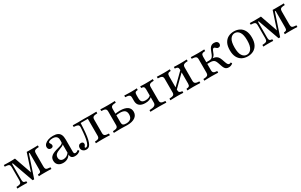

<svg xmlns="http://www.w3.org/2000/svg" viewBox="198 -1673 4599 2931"><g transform="rotate(-30 2497.0 -208.0)"><path d="M294.4 5.6 160.5 -369.4H147.6V-100.8Q147.6 -71 151.6 -56.5Q155.6 -41.9 167.7 -36.7Q179.8 -31.5 203.2 -29V0Q187.9 -1.6 167.3 -2Q146.8 -2.4 124.2 -2.4Q96.8 -2.4 71 -2Q45.2 -1.6 29 0V-29Q66.9 -31.5 85.9 -36.7Q104.8 -41.9 111.3 -56.9Q117.7 -71.8 117.7 -100.8V-316.9Q117.7 -346 111.7 -360.1Q105.6 -374.2 86.7 -379.4Q67.7 -384.7 29 -386.3V-415.3Q46 -414.5 72.2 -413.7Q98.4 -412.9 127.4 -412.9Q155.6 -412.9 180.2 -413.7Q204.8 -414.5 225.8 -415.3L341.1 -85.5L321 -76.6L432.3 -414.5Q452.4 -413.7 472.2 -413.7Q491.9 -413.7 512.1 -413.7Q544.4 -413.7 575.4 -414.1Q606.5 -414.5 629 -415.3V-386.3Q591.9 -384.7 573 -379.4Q554 -374.2 547.6 -360.1Q541.1 -346 541.1 -317.7V-98.4Q541.1 -69.4 547.6 -55.2Q554 -41.1 573 -36.3Q591.9 -31.5 629 -29V0Q606.5 -1.6 573.4 -2Q540.3 -2.4 504 -2.4Q473.4 -2.4 448.4 -2Q423.4 -1.6 407.3 0V-29Q431.5 -31.5 443.5 -36.7Q455.6 -41.9 459.3 -56Q462.9 -70.2 462.9 -98.4V-378.2H450L321.8 5.6Z M833.9 11.3Q779 11.3 747.2 -16.9Q715.3 -45.2 715.3 -93.5Q715.3 -131.5 733.5 -154.8Q751.6 -178.2 779.8 -191.9Q808.1 -205.6 839.9 -214.9Q871.8 -224.2 900.4 -231.9Q929 -239.5 947.2 -250.4Q965.3 -261.3 965.3 -279V-318.5Q965.3 -357.3 942.7 -377Q920.2 -396.8 875.8 -396.8Q843.5 -396.8 821.8 -387.5Q800 -378.2 800 -365.3Q800 -357.3 805.6 -348.4Q811.3 -339.5 816.5 -329.4Q821.8 -319.4 821.8 -307.3Q821.8 -291.9 810.5 -282.3Q799.2 -272.6 779.8 -272.6Q758.1 -272.6 744.4 -286.7Q730.6 -300.8 730.6 -324.2Q730.6 -353.2 753.2 -376.6Q775.8 -400 814.1 -413.3Q852.4 -426.6 900.8 -426.6Q950.8 -426.6 982.3 -411.3Q1013.7 -396 1028.2 -363.7Q1042.7 -331.5 1042.7 -279.8V-64.5Q1042.7 -45.2 1049.2 -36.3Q1055.6 -27.4 1069.4 -27.4Q1083.1 -27.4 1096.8 -34.3Q1110.5 -41.1 1123.4 -50.8L1137.1 -26.6Q1116.9 -8.1 1094.4 1.6Q1071.8 11.3 1041.9 11.3Q964.5 11.3 965.3 -59.7Q941.1 -24.2 908.5 -6.5Q875.8 11.3 833.9 11.3ZM865.3 -36.3Q894.4 -36.3 920.2 -50.4Q946 -64.5 965.3 -91.9V-239.5Q957.3 -226.6 937.5 -217.3Q917.7 -208.1 894 -199.6Q870.2 -191.1 847.6 -179.8Q825 -168.5 810.5 -150.4Q796 -132.3 796 -104Q796 -71.8 814.5 -54Q833.1 -36.3 865.3 -36.3Z M1241.1 11.3Q1206.5 11.3 1183.9 -8.9Q1161.3 -29 1161.3 -60.5Q1161.3 -86.3 1176.2 -102.4Q1191.1 -118.5 1215.3 -118.5Q1234.7 -118.5 1246 -108.9Q1257.3 -99.2 1257.3 -82.3Q1257.3 -68.5 1251.6 -59.3Q1246 -50 1240.3 -43.5Q1234.7 -37.1 1234.7 -29.8Q1234.7 -19.4 1247.6 -19.4Q1263.7 -19.4 1277 -33.9Q1290.3 -48.4 1301.6 -83.1Q1312.9 -117.7 1321 -177.4Q1329 -237.1 1333.9 -327.4Q1335.5 -361.3 1313.3 -373Q1291.1 -384.7 1243.5 -385.5V-414.5Q1259.7 -414.5 1286.3 -413.7Q1312.9 -412.9 1339.5 -412.9Q1358.1 -412.9 1381 -413.7Q1404 -414.5 1432.3 -414.5Q1462.1 -414.5 1485.9 -413.7Q1509.7 -412.9 1533.9 -412.9Q1569.4 -412.9 1605.2 -413.7Q1641.1 -414.5 1659.7 -414.5V-385.5Q1610.5 -384.7 1590.7 -372.6Q1571 -360.5 1571 -327.4V-87.1Q1571 -54.8 1590.7 -42.7Q1610.5 -30.6 1659.7 -29V0Q1641.1 -0.8 1604.4 -2Q1567.7 -3.2 1532.3 -3.2Q1498.4 -3.2 1464.1 -2Q1429.8 -0.8 1412.9 0V-29Q1457.3 -30.6 1475 -42.7Q1492.7 -54.8 1492.7 -87.1V-387.9L1496 -384.7H1360.5L1366.1 -387.9Q1362.1 -287.9 1355.2 -217.7Q1348.4 -147.6 1337.5 -102.8Q1326.6 -58.1 1312.5 -33.1Q1298.4 -8.1 1280.6 1.6Q1262.9 11.3 1241.1 11.3Z M1729.8 0V-29Q1780.6 -30.6 1799.6 -43.1Q1818.5 -55.6 1818.5 -87.1V-327.4Q1818.5 -359.7 1799.6 -372.2Q1780.6 -384.7 1729.8 -385.5V-414.5Q1748.4 -413.7 1783.9 -412.5Q1819.4 -411.3 1858.1 -411.3Q1894.4 -411.3 1931 -412.5Q1967.7 -413.7 1985.5 -414.5V-385.5Q1935.5 -384.7 1916.1 -372.2Q1896.8 -359.7 1896.8 -327.4V-86.3Q1896.8 -55.6 1912.5 -42.7Q1928.2 -29.8 1966.1 -29.8Q2018.5 -29.8 2045.6 -54.8Q2072.6 -79.8 2072.6 -129Q2072.6 -176.6 2045.6 -198.4Q2018.5 -220.2 1959.7 -220.2Q1939.5 -220.2 1918.1 -217.7Q1896.8 -215.3 1874.2 -210.5V-238.7Q1900 -243.5 1926.6 -246.4Q1953.2 -249.2 1977.4 -249.2Q2063.7 -249.2 2108.9 -218.5Q2154 -187.9 2154 -129.8Q2154 -68.5 2104.8 -34.3Q2055.6 0 1967.7 0Q1945.2 0 1915.3 -1.6Q1885.5 -3.2 1854.8 -3.2Q1833.1 -3.2 1808.5 -2.4Q1783.9 -1.6 1763.3 -1.2Q1742.7 -0.8 1729.8 0Z M2374.2 0V-29Q2434.7 -30.6 2461.7 -45.6Q2488.7 -60.5 2488.7 -95.2V-327.4Q2488.7 -360.5 2476.6 -372.6Q2464.5 -384.7 2433.1 -385.5V-414.5Q2446.8 -413.7 2473.4 -412.5Q2500 -411.3 2529 -411.3Q2563.7 -411.3 2600.4 -412.5Q2637.1 -413.7 2654.8 -414.5V-385.5Q2605.6 -384.7 2585.9 -372.6Q2566.1 -360.5 2566.1 -327.4V-87.1Q2566.1 -55.6 2585.9 -43.1Q2605.6 -30.6 2654.8 -29V0Q2637.1 -0.8 2602.4 -2Q2567.7 -3.2 2525 -3.2Q2497.6 -3.2 2468.5 -2.4Q2439.5 -1.6 2414.9 -1.2Q2390.3 -0.8 2374.2 0ZM2377.4 -153.2Q2309.7 -153.2 2274.6 -182.7Q2239.5 -212.1 2239.5 -268.5V-327.4Q2239.5 -360.5 2220.2 -372.6Q2200.8 -384.7 2151.6 -385.5V-414.5Q2169.4 -413.7 2206.5 -412.5Q2243.5 -411.3 2277.4 -411.3Q2306.5 -411.3 2333.1 -412.5Q2359.7 -413.7 2372.6 -414.5V-385.5Q2341.9 -384.7 2329.8 -372.6Q2317.7 -360.5 2317.7 -327.4V-275.8Q2317.7 -225.8 2337.1 -207.3Q2356.5 -188.7 2398.4 -188.7Q2430.6 -188.7 2454.4 -198Q2478.2 -207.3 2492.7 -225V-194.4Q2477.4 -176.6 2447.2 -164.9Q2416.9 -153.2 2377.4 -153.2Z M3025.8 0V-29Q3060.5 -30.6 3073.8 -42.3Q3087.1 -54 3087.1 -87.1V-331.5Q3087.1 -361.3 3073.4 -373Q3059.7 -384.7 3025.8 -385.5V-414.5Q3040.3 -413.7 3069 -412.5Q3097.6 -411.3 3127.4 -411.3Q3162.1 -411.3 3198.8 -412.5Q3235.5 -413.7 3253.2 -414.5V-385.5Q3221 -384.7 3201.6 -379.4Q3182.3 -374.2 3173.8 -361.7Q3165.3 -349.2 3165.3 -327.4V-87.1Q3165.3 -65.3 3173.8 -52.8Q3182.3 -40.3 3201.6 -35.1Q3221 -29.8 3253.2 -29V0Q3235.5 -0.8 3198.8 -2Q3162.1 -3.2 3127.4 -3.2Q3097.6 -3.2 3069 -2Q3040.3 -0.8 3025.8 0ZM2725.8 0V-29Q2775 -30.6 2794.8 -42.3Q2814.5 -54 2814.5 -87.1V-327.4Q2814.5 -360.5 2794.8 -372.6Q2775 -384.7 2725.8 -385.5V-414.5Q2744.4 -413.7 2781.5 -412.5Q2818.5 -411.3 2853.2 -411.3Q2883.1 -411.3 2911.3 -412.5Q2939.5 -413.7 2954 -414.5V-385.5Q2920.2 -384.7 2906.5 -372.6Q2892.7 -360.5 2892.7 -327.4V-83.1Q2892.7 -54 2906.5 -42.3Q2920.2 -30.6 2954 -29V0Q2939.5 -0.8 2911.3 -2Q2883.1 -3.2 2853.2 -3.2Q2818.5 -3.2 2781.5 -2Q2744.4 -0.8 2725.8 0ZM2879 -79 2862.9 -101.6 3100 -335.5 3116.9 -312.9Z M3751.6 11.3Q3729 11.3 3712.9 4Q3696.8 -3.2 3685.1 -19.4Q3673.4 -35.5 3664.5 -61.3L3641.9 -126.6Q3632.3 -154.8 3619.8 -170.6Q3607.3 -186.3 3588.7 -192.7Q3570.2 -199.2 3541.9 -199.2H3481.5V-229H3539.5Q3564.5 -229 3580.2 -237.1Q3596 -245.2 3608.1 -264.9Q3620.2 -284.7 3632.3 -320.2Q3651.6 -379 3676.2 -402.8Q3700.8 -426.6 3737.9 -426.6Q3770.2 -426.6 3788.3 -412.1Q3806.5 -397.6 3806.5 -371.8Q3806.5 -352.4 3795.2 -340.7Q3783.9 -329 3765.3 -329Q3751.6 -329 3743.1 -333.9Q3734.7 -338.7 3728.2 -345.2Q3721.8 -351.6 3714.9 -356.5Q3708.1 -361.3 3698.4 -361.3Q3691.1 -361.3 3684.7 -356.5Q3678.2 -351.6 3672.2 -339.5Q3666.1 -327.4 3658.1 -306.5Q3647.6 -272.6 3631.5 -254Q3615.3 -235.5 3590.3 -225.8L3575.8 -234.7Q3617.7 -234.7 3645.2 -225.4Q3672.6 -216.1 3689.9 -196Q3707.3 -175.8 3719.4 -141.9L3739.5 -83.9Q3750 -54.8 3760.1 -42.7Q3770.2 -30.6 3785.5 -30.6Q3798.4 -30.6 3812.9 -39.5L3824.2 -16.1Q3808.1 -2.4 3790.3 4.4Q3772.6 11.3 3751.6 11.3ZM3324.2 0V-29Q3358.9 -29.8 3378.2 -35.5Q3397.6 -41.1 3405.2 -53.6Q3412.9 -66.1 3412.9 -87.1V-327.4Q3412.9 -349.2 3405.2 -361.3Q3397.6 -373.4 3378.2 -379Q3358.9 -384.7 3324.2 -385.5V-414.5Q3342.7 -413.7 3379 -412.5Q3415.3 -411.3 3450.8 -411.3Q3483.9 -411.3 3514.5 -412.5Q3545.2 -413.7 3561.3 -414.5V-385.5Q3520.2 -384.7 3505.6 -372.2Q3491.1 -359.7 3491.1 -327.4V-87.1Q3491.1 -55.6 3507.3 -43.1Q3523.4 -30.6 3568.5 -29V0Q3551.6 -0.8 3518.1 -2Q3484.7 -3.2 3450.8 -3.2Q3416.1 -3.2 3380.2 -2Q3344.4 -0.8 3324.2 0Z M4087.9 11.3Q4032.3 11.3 3988.3 -11.7Q3944.4 -34.7 3918.5 -83.1Q3892.7 -131.5 3892.7 -207.3Q3892.7 -283.9 3918.5 -332.3Q3944.4 -380.6 3988.7 -403.6Q4033.1 -426.6 4087.9 -426.6Q4143.5 -426.6 4187.5 -403.6Q4231.5 -380.6 4257.3 -332.3Q4283.1 -283.9 4283.1 -207.3Q4283.1 -131.5 4257.3 -83.1Q4231.5 -34.7 4187.5 -11.7Q4143.5 11.3 4087.9 11.3ZM4087.9 -17.7Q4136.3 -17.7 4167.7 -62.9Q4199.2 -108.1 4199.2 -207.3Q4199.2 -307.3 4167.7 -352.4Q4136.3 -397.6 4087.9 -397.6Q4038.7 -397.6 4007.7 -352.4Q3976.6 -307.3 3976.6 -207.3Q3976.6 -108.1 4007.7 -62.9Q4038.7 -17.7 4087.9 -17.7Z M4629.8 5.6 4496 -369.4H4483.1V-100.8Q4483.1 -71 4487.1 -56.5Q4491.1 -41.9 4503.2 -36.7Q4515.3 -31.5 4538.7 -29V0Q4523.4 -1.6 4502.8 -2Q4482.3 -2.4 4459.7 -2.4Q4432.3 -2.4 4406.5 -2Q4380.6 -1.6 4364.5 0V-29Q4402.4 -31.5 4421.4 -36.7Q4440.3 -41.9 4446.8 -56.9Q4453.2 -71.8 4453.2 -100.8V-316.9Q4453.2 -346 4447.2 -360.1Q4441.1 -374.2 4422.2 -379.4Q4403.2 -384.7 4364.5 -386.3V-415.3Q4381.5 -414.5 4407.7 -413.7Q4433.9 -412.9 4462.9 -412.9Q4491.1 -412.9 4515.7 -413.7Q4540.3 -414.5 4561.3 -415.3L4676.6 -85.5L4656.5 -76.6L4767.7 -414.5Q4787.9 -413.7 4807.7 -413.7Q4827.4 -413.7 4847.6 -413.7Q4879.8 -413.7 4910.9 -414.1Q4941.9 -414.5 4964.5 -415.3V-386.3Q4927.4 -384.7 4908.5 -379.4Q4889.5 -374.2 4883.1 -360.1Q4876.6 -346 4876.6 -317.7V-98.4Q4876.6 -69.4 4883.1 -55.2Q4889.5 -41.1 4908.5 -36.3Q4927.4 -31.5 4964.5 -29V0Q4941.9 -1.6 4908.9 -2Q4875.8 -2.4 4839.5 -2.4Q4808.9 -2.4 4783.9 -2Q4758.9 -1.6 4742.7 0V-29Q4766.9 -31.5 4779 -36.7Q4791.1 -41.9 4794.8 -56Q4798.4 -70.2 4798.4 -98.4V-378.2H4785.5L4657.3 5.6Z"/></g></svg>

Font: Playfair
Style: Regular
Weight: 400
Designer: Claus Eggers Sørensen
Foundry: Claus Eggers Sørensen
Version: Version 2.001;gftools[0.9.30]